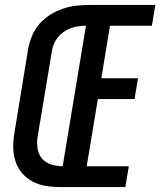

<svg xmlns="http://www.w3.org/2000/svg" viewBox="-20 -755 647 775"><path d="M220 0Q191 0 162.5 -5Q134 -10 110 -23Q86 -36 68.5 -57Q51 -78 42.5 -104Q34 -130 33.5 -159Q33 -188 38 -217L94 -560Q99 -586 110 -612Q121 -638 140 -659.5Q159 -681 183.5 -696Q208 -711 234.5 -720Q261 -729 288 -732Q315 -735 341 -735H607L593 -651H424L389 -439H537L523 -355H375L330 -84H500L486 0ZM233 -84 327 -651Q312 -651 296.5 -649Q281 -647 266 -641.5Q251 -636 237.5 -626.5Q224 -617 213.5 -604Q203 -591 197 -576Q191 -561 189 -546L132 -204Q128 -180 131.5 -156Q135 -132 149.5 -115Q164 -98 186.5 -91Q209 -84 233 -84Z"/></svg>

Font: Iosevka Curly MdExObl
Style: Regular
Weight: 500
Width: 7
Italic angle: -9°
Monospace: yes
Designer: Belleve Invis
Foundry: Belleve Invis
Version: Version 11.1.0; ttfautohint (v1.8.3)